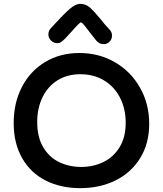

<svg xmlns="http://www.w3.org/2000/svg" viewBox="-20 -983 845 996"><path d="M51 -345Q51 -450 94 -532.5Q137 -615 214.5 -661.5Q292 -708 392 -708Q494 -708 576.5 -660Q659 -612 706.5 -528Q754 -444 754 -341Q754 -238 707 -162.5Q660 -87 579 -47Q498 -7 396 -7Q295 -7 217 -46.5Q139 -86 95 -162.5Q51 -239 51 -345ZM632 -346Q632 -419 602.5 -476.5Q573 -534 519.5 -566Q466 -598 397 -598Q329 -598 278.5 -566.5Q228 -535 200.5 -478.5Q173 -422 173 -350Q173 -272 204 -219.5Q235 -167 287 -142Q339 -117 401 -117Q464 -117 516.5 -142.5Q569 -168 600.5 -219.5Q632 -271 632 -346ZM479 -773 449 -811Q432 -834 418.5 -850.5Q405 -867 400 -867Q393 -867 353 -821Q343 -811 335 -801.5Q327 -792 319 -784Q306 -771 297 -765Q288 -759 277 -759Q259 -759 245 -772.5Q231 -786 231 -804Q231 -824 244 -837L271 -866Q311 -910 341.5 -936.5Q372 -963 396 -963Q424 -963 445 -945Q466 -927 499 -887Q522 -857 548 -830Q561 -817 561 -798Q561 -780 548.5 -767Q536 -754 519 -754Q494 -754 479 -773Z"/></svg>

Font: Mali SemiBold
Style: Regular
Weight: 600
Designer: Kitiyaporn Chalermlarp | Katatrad Aksorn Co.,Ltd.
Foundry: Cadson Demak Co.,Ltd.
Version: Version 1.000; ttfautohint (v1.6)